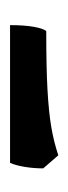

<svg xmlns="http://www.w3.org/2000/svg" viewBox="103 -509 136 382"><g transform="rotate(90 171.0 -318.0)"><path d="M30 -270Q30 -299 33.5 -318Q37 -337 42 -342Q115 -342 159 -344.5Q203 -347 232.5 -352Q262 -357 289 -366L315 -336Q315 -317 312 -299Q309 -281 304 -270Z"/></g></svg>

Font: Texturina Medium 12pt Black
Style: Regular
Weight: 900
Version: Version 1.002